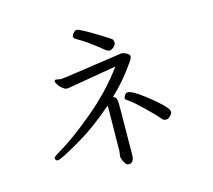

<svg xmlns="http://www.w3.org/2000/svg" viewBox="-114 -897 1229 1106"><g transform="rotate(-15 500.0 -344.0)"><path d="M771.5 -236.5Q799 -213 817 -193Q835 -173 835 -161Q835 -149 822 -136.5Q809 -124 799.5 -124Q790 -124 784 -126Q778 -128 762 -147.5Q746 -167 694 -217Q642 -267 625.5 -278Q609 -289 603 -294Q597 -299 597 -303.5Q597 -308 603.5 -320.5Q610 -333 623.5 -333Q637 -333 661 -319Q685 -305 714.5 -282.5Q744 -260 771.5 -236.5ZM557 -232 555 -16V20Q555 61 531 68Q529 69 520 69Q511 69 502.5 57.5Q494 46 490 33Q486 20 485 17V14L489 -18L492 -261Q492 -273 491.5 -280.5Q491 -288 491 -289Q384 -194 268.5 -126.5Q153 -59 133 -59Q125 -59 121.5 -65.5Q118 -72 118 -74Q118 -83 150 -101Q238 -151 370 -260.5Q502 -370 593 -495L300 -445H288Q279 -445 265 -456.5Q251 -468 242 -481.5Q233 -495 233 -501Q233 -511 242 -511L270 -506Q287 -506 645 -559H647Q657 -559 675 -550Q693 -541 693 -528.5Q693 -516 663 -477Q611 -402 534 -329Q551 -322 554 -310.5Q557 -299 557 -280ZM584 -592Q570 -595 556 -607Q473 -675 418 -705Q401 -715 401 -724Q401 -733 412 -745Q423 -757 431 -757Q439 -757 468 -742Q497 -727 557 -690Q617 -653 620 -648Q624 -639 624 -628Q624 -617 610 -604.5Q596 -592 584 -592Z"/></g></svg>

Font: LXGW WenKai Lite
Style: Regular
Weight: 400
Designer: LXGW / Fontworks Inc.
Foundry: LXGW / Fontworks Inc.
Version: Version 1.511; March 25, 2025